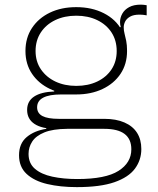

<svg xmlns="http://www.w3.org/2000/svg" viewBox="-20 -568 663 807"><path d="M303 218.5Q233.5 218.5 178.5 205.5Q123.5 192.5 91.8 163Q60 133.5 60 84.5Q60 35.5 91.8 8.5Q123.5 -18.5 174.5 -26.5V-33.5L262 -26.5Q202 -26 166.5 -11.5Q131 3 115.5 26.8Q100 50.5 100 79Q100 118.5 126.8 141.5Q153.5 164.5 199.8 174.5Q246 184.5 305 184.5Q424 184.5 478 150.2Q532 116 532 59.5Q532 -26.5 418.5 -26.5H214Q156.5 -26.5 125.2 -47Q94 -67.5 94 -106Q94 -142.5 123.2 -162Q152.5 -181.5 208 -183.5V-194.5L300.5 -171H237Q187 -171 161.5 -157.5Q136 -144 136 -117Q136 -92 158.5 -80.2Q181 -68.5 227 -68.5H418Q468 -68.5 503 -53.2Q538 -38 556 -9.8Q574 18.5 574 58.5Q574 104.5 547.2 140.8Q520.5 177 461 197.8Q401.5 218.5 303 218.5ZM300.5 -171Q239 -171 190.8 -193.8Q142.5 -216.5 114.8 -257.5Q87 -298.5 87 -353.5Q87 -409 114.5 -450.5Q142 -492 190 -515Q238 -538 300.5 -538Q366 -538 416.2 -512.5Q466.5 -487 491.5 -441.5Q503 -423 508.5 -401Q514 -379 514 -353.5Q514 -298.5 486.5 -257.5Q459 -216.5 410.8 -193.8Q362.5 -171 300.5 -171ZM300.5 -207Q350 -207 388.5 -225.2Q427 -243.5 448.8 -276.5Q470.5 -309.5 470.5 -353.5Q470.5 -398 448.8 -431.5Q427 -465 388.5 -483.5Q350 -502 300.5 -502Q251 -502 212.2 -483.5Q173.5 -465 151.5 -431.5Q129.5 -398 129.5 -353.5Q129.5 -309.5 152 -276.5Q174.5 -243.5 213 -225.2Q251.5 -207 300.5 -207ZM514 -353.5 495 -412 475 -449.5 487.5 -454.5Q486 -459.5 485.2 -464.8Q484.5 -470 484.5 -475Q484.5 -493.5 494 -510.5Q503.5 -527.5 522.8 -538Q542 -548.5 571.5 -548.5Q578.5 -548.5 584.2 -547.8Q590 -547 596.5 -546V-503.5Q588 -505 581 -505.8Q574 -506.5 566.5 -506.5Q541.5 -506.5 527 -498.2Q512.5 -490 506.2 -477.8Q500 -465.5 500 -453Q500 -439.5 503.5 -426.5Q507 -413.5 510.5 -396.2Q514 -379 514 -353.5Z"/></svg>

Font: Hepta Slab Light
Style: Regular
Weight: 300
Designer: Michael LaGattuta
Foundry: Michael LaGattuta
Version: Version 1.102